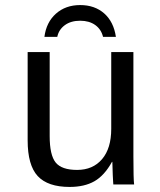

<svg xmlns="http://www.w3.org/2000/svg" viewBox="-20 -736 640 766"><path d="M178.2 -528.3V-193.4Q178.2 -117.2 202.1 -87.6Q226.1 -58.1 287.6 -58.1Q350.6 -58.1 387.2 -101.1Q423.8 -144 423.8 -222.2V-528.3H512.2V-112.8Q512.2 -20.5 515.1 0H432.1Q431.6 -2.4 431.2 -13.2Q430.7 -23.9 429.9 -37.8Q429.2 -51.8 428.2 -90.3H426.8Q396.5 -35.6 356.7 -12.9Q316.9 9.8 257.8 9.8Q170.9 9.8 130.6 -33.4Q90.3 -76.7 90.3 -176.3V-528.3ZM299.8 -715.8Q357.9 -715.8 395.8 -682.4Q433.6 -648.9 442.4 -588.9H391.1Q383.8 -619.1 359.9 -636.2Q335.9 -653.3 299.8 -653.3Q262.7 -653.3 238.5 -635.5Q214.4 -617.7 208.5 -588.9H157.2Q164.6 -647 203.1 -681.4Q241.7 -715.8 299.8 -715.8Z"/></svg>

Font: Cousine
Style: Regular
Weight: 400
Monospace: yes
Designer: Steve Matteson
Foundry: Monotype Imaging Inc.
Version: Version 1.21